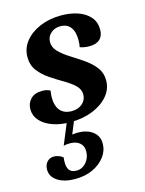

<svg xmlns="http://www.w3.org/2000/svg" viewBox="-111 -530 653 862"><g transform="rotate(-15 215.5 -99.0)"><path d="M176.7 12Q129.8 12 93.5 -1Q57.1 -14 36.7 -37.2Q16.2 -60.5 16.2 -90.9Q16.2 -117.5 34.3 -137.1Q52.5 -156.8 88.8 -156.8Q100.3 -156.8 109.5 -154.6Q118.7 -152.4 125.7 -148Q124.7 -140.4 123.7 -132.6Q122.7 -124.8 122.7 -117.1Q122.7 -77.3 141.1 -55.8Q159.4 -34.4 194.4 -34.4Q225.2 -34.4 244.2 -51.6Q263.2 -68.8 263.2 -93.5Q263.2 -118 243.3 -136.8Q223.3 -155.5 193.7 -172.6Q164 -189.7 134.3 -209.7Q104.6 -229.7 84.4 -256.1Q64.2 -282.5 64.2 -319.4Q64.2 -360.7 89.8 -392.7Q115.5 -424.7 159.6 -443.4Q203.7 -462 258.3 -462Q301.9 -462 336.4 -449.9Q371 -437.7 391.3 -414.1Q411.7 -390.4 411.7 -355.2Q411.7 -326.6 395.1 -311Q378.6 -295.3 346.6 -295.3Q336.4 -295.3 325.8 -296.7Q315.1 -298.1 302.1 -302.6Q304.1 -310.1 304.8 -318.2Q305.6 -326.3 305.6 -334.8Q305.6 -374.6 289.3 -395.3Q273 -416 242.1 -416Q215.7 -416 197.7 -399.8Q179.6 -383.6 179.6 -358.8Q179.6 -333.4 199.6 -313.4Q219.5 -293.4 249.2 -274.8Q278.9 -256.2 308.8 -235.7Q338.8 -215.2 358.7 -189.3Q378.7 -163.4 378.7 -128Q378.7 -87.9 351.6 -56.1Q324.5 -24.4 278.9 -6.2Q233.3 12 176.7 12ZM130.5 264Q80.2 264 49.4 243.8Q18.6 223.6 18.6 191.3Q18.6 169 30.9 155.2Q43.1 141.5 62.8 141.5Q74.1 141.5 85.6 145.7Q97.2 149.8 105 157.2Q100 192.1 109.5 210.6Q119.1 229.1 146 229.1Q172.8 229.1 191.3 207.5Q209.9 185.8 209.9 155.6Q209.9 131 193.2 116.9Q176.6 102.9 148.2 102.9Q139.6 102.9 131.7 103.8Q123.9 104.8 118.4 106.8L162.5 0H196.4L162.5 82.3L148.3 71.5Q161.2 68.6 172.7 67.1Q184.3 65.6 194.7 65.6Q236.2 65.6 263.3 85.6Q290.4 105.6 290.4 141.9Q290.4 174.9 269.5 202.8Q248.6 230.7 212.8 247.3Q177.1 264 130.5 264Z"/></g></svg>

Font: Petrona
Style: Italic
Weight: 400
Italic angle: -9°
Designer: Ringo R. Seeber
Foundry: Ringo R. Seeber
Version: Version 2.001; ttfautohint (v1.8.3)